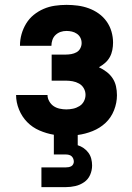

<svg xmlns="http://www.w3.org/2000/svg" viewBox="-20 -548 540 788"><path d="M150 220V139H250Q256 139 261.5 138Q267 137 272 134.5Q277 132 280 126.5Q283 121 283 116Q283 109 280.5 103Q278 97 273.5 93Q269 89 262.5 87.5Q256 86 250 86H201V5Q171 0 142 -12.5Q113 -25 91.5 -47Q70 -69 58 -98.5Q46 -128 46 -158H175Q175 -145 182 -132.5Q189 -120 200 -112.5Q211 -105 225 -102Q239 -99 252 -99Q266 -99 280 -102Q294 -105 306 -112.5Q318 -120 324.5 -132.5Q331 -145 331 -159Q331 -173 324 -185.5Q317 -198 304.5 -205Q292 -212 278 -214.5Q264 -217 250 -217H192V-324H250Q261 -324 272.5 -326Q284 -328 294 -333.5Q304 -339 309.5 -349.5Q315 -360 315 -371Q315 -383 310 -393Q305 -403 295.5 -409.5Q286 -416 275 -418.5Q264 -421 253 -421Q240 -421 228.5 -417Q217 -413 208 -404.5Q199 -396 195 -384Q191 -372 191 -360H62V-361Q62 -385 68.5 -408Q75 -431 87.5 -451.5Q100 -472 118.5 -487Q137 -502 159 -511.5Q181 -521 205 -524.5Q229 -528 253 -528Q276 -528 299 -525Q322 -522 344 -514Q366 -506 385 -492.5Q404 -479 417.5 -460Q431 -441 437.5 -418.5Q444 -396 444 -373Q444 -358 441 -342.5Q438 -327 430.5 -313.5Q423 -300 411.5 -290Q400 -280 386 -272Q403 -264 417.5 -253Q432 -242 442 -227Q452 -212 456 -194Q460 -176 460 -157Q460 -126 448 -95.5Q436 -65 413 -43.5Q390 -22 360 -10Q330 2 299 6V48Q312 52 323.5 60Q335 68 343 79Q351 90 354.5 103.5Q358 117 358 131Q358 151 350 169.5Q342 188 325.5 199.5Q309 211 289.5 215.5Q270 220 250 220Z"/></svg>

Font: Iosevka SS18 Heavy
Style: Regular
Weight: 900
Monospace: yes
Designer: Belleve Invis
Foundry: Belleve Invis
Version: Version 25.1.1; ttfautohint (v1.8.4)